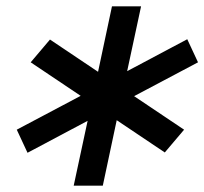

<svg xmlns="http://www.w3.org/2000/svg" viewBox="-20 -704 646 607"><path d="M67 -221 33 -294 235 -401 77 -507 138 -579 290 -477 334 -684H426L382 -479L572 -580L606 -507L404 -400L562 -294L501 -222L349 -324L305 -117H213L257 -322Z"/></svg>

Font: Victor Mono Thin SemiBold
Style: Italic
Weight: 600
Italic angle: -12°
Monospace: yes
Version: Version 1.561;gftools[0.9.30]